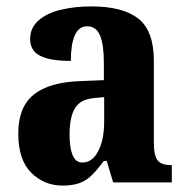

<svg xmlns="http://www.w3.org/2000/svg" viewBox="-20 -569 581 599"><path d="M175 10Q118 10 77.5 -30Q37 -70 37 -153Q37 -235 85.5 -274Q134 -313 232 -316L304 -319V-374Q304 -430 292 -458.5Q280 -487 252 -487Q226 -487 213.5 -459Q201 -431 201 -379Q136 -379 105 -395Q74 -411 74 -447Q74 -482 100 -505Q126 -528 169.5 -538.5Q213 -549 265 -549Q363 -549 411.5 -511Q460 -473 460 -379V-125Q460 -84 471.5 -69Q483 -54 513 -54H516V0H333L313 -67H304Q284 -40 267 -23Q250 -6 228.5 2Q207 10 175 10ZM237 -62Q268 -62 286.5 -97.5Q305 -133 305 -191V-266L273 -263Q230 -259 213.5 -231Q197 -203 197 -149Q197 -108 206.5 -85Q216 -62 237 -62Z"/></svg>

Font: Noto Serif Lao Condensed ExtraBold
Style: Regular
Weight: 800
Width: 3
Designer: Monotype Design Team
Foundry: Monotype Imaging Inc.
Version: Version 2.003; ttfautohint (v1.8.4.7-5d5b)